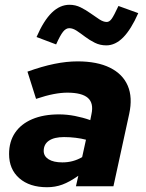

<svg xmlns="http://www.w3.org/2000/svg" viewBox="-20 -780 610 804"><path d="M177 4Q104 4 61 -33.5Q18 -71 18 -135Q18 -187 43 -224Q68 -261 115 -281Q162 -301 227 -301Q260 -301 293.5 -294.5Q327 -288 358 -277L363 -302Q373 -348 348 -370Q323 -392 262 -392Q236 -392 204.5 -386Q173 -380 131 -366L95 -480Q156 -502 207.5 -512.5Q259 -523 305 -523Q387 -523 440.5 -496.5Q494 -470 515 -421Q536 -372 521 -303L455 0H298L308 -44Q271 -18 241 -7Q211 4 177 4ZM241 -100Q264 -100 284.5 -105.5Q305 -111 324 -122L340 -195Q321 -200 297 -203Q273 -206 248 -206Q207 -206 185 -191Q163 -176 163 -148Q163 -126 183.5 -113Q204 -100 241 -100ZM215 -594 133 -625Q163 -694 197 -727Q231 -760 271 -760Q296 -760 318 -749Q340 -738 359.5 -724Q379 -710 396 -699Q413 -688 427 -688Q438 -688 447.5 -701Q457 -714 476 -755L559 -725Q529 -657 496 -623.5Q463 -590 425 -590Q399 -590 377 -601Q355 -612 336.5 -626Q318 -640 301.5 -651Q285 -662 270 -662Q256 -662 244 -647Q232 -632 215 -594Z"/></svg>

Font: Red Hat Text
Style: Italic
Weight: 300
Italic angle: -12°
Designer: Pentagram, MCKL
Foundry: Pentagram, MCKL
Version: Version 1.023